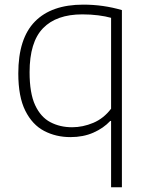

<svg xmlns="http://www.w3.org/2000/svg" viewBox="-20 -568 622 808"><path d="M447.5 220V-59H444Q415.5 -28.5 373 -9.8Q330.5 9 276.5 9Q215.5 9 165.8 -17Q116 -43 86.5 -102Q57 -161 57 -259Q57 -406 126.8 -477.2Q196.5 -548.5 330.5 -548.5Q415 -548.5 493 -525.5V220ZM283.5 -32.5Q328.5 -32.5 372.5 -51Q416.5 -69.5 447.5 -110.5V-493Q424.5 -499.5 393.2 -503.5Q362 -507.5 326.5 -507.5Q217.5 -507.5 161 -449.2Q104.5 -391 104.5 -264Q104.5 -175.5 128 -125.2Q151.5 -75 192 -53.8Q232.5 -32.5 283.5 -32.5Z"/></svg>

Font: Encode Sans SemiExpanded SemiExpanded ExtraLight
Style: Regular
Weight: 200
Width: 6
Designer: Multiple Designers
Foundry: Impallari Type
Version: Version 3.000; ttfautohint (v1.8.3) -l 8 -r 50 -G 200 -x 14 